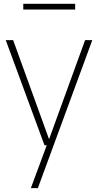

<svg xmlns="http://www.w3.org/2000/svg" viewBox="-20 -746 504 986"><path d="M208.5 0 9.5 -540H47.5L232 -31L417 -540H454L174.5 220H138.5L220 0ZM99.5 -697V-726.5H366V-697Z"/></svg>

Font: Encode Sans Semi Condensed Thin
Style: Regular
Weight: 100
Width: 4
Designer: Multiple Designers
Foundry: Impallari Type
Version: Version 3.000; ttfautohint (v1.8.3) -l 8 -r 50 -G 200 -x 14 